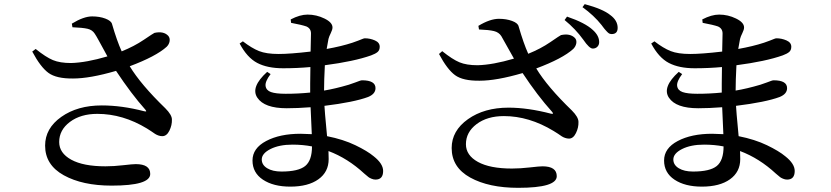

<svg xmlns="http://www.w3.org/2000/svg" viewBox="-20 -859 4040 933"><path d="M332 -726.6 329.1 -744.1Q386.7 -779.3 427.7 -779.3Q463.9 -779.3 492.2 -768.6Q520.5 -757.8 524.4 -742.2Q547.9 -661.1 571.3 -609.4Q631.8 -633.8 678.7 -665.5Q725.6 -697.3 730.5 -699.2Q775.4 -709 797.9 -684.6Q806.6 -673.8 804.2 -658.7Q801.8 -643.6 790 -631.8Q738.3 -585 610.4 -537.1Q664.1 -448.2 783.2 -333Q815.4 -300.8 815.4 -278.3Q816.4 -251 803.2 -224.1Q790 -197.3 768.6 -197.3Q758.8 -197.3 749.5 -200.7Q740.2 -204.1 733.4 -208.5Q726.6 -212.9 714.8 -221.2Q703.1 -229.5 694.3 -234.4Q577.1 -305.7 453.1 -305.7Q372.1 -305.7 319.8 -266.6Q267.6 -227.5 267.6 -168.9Q267.6 -115.2 326.2 -83Q384.8 -50.8 492.2 -50.8Q533.2 -50.8 579.1 -56.2Q625 -61.5 639.6 -61.5Q710 -61.5 710 -13.7Q710 43 522.5 43Q380.9 43 290 -7.3Q199.2 -57.6 199.2 -151.4Q199.2 -235.4 277.8 -291Q356.4 -346.7 474.6 -346.7Q572.3 -346.7 680.7 -318.4Q689.5 -316.4 690.4 -318.4Q691.4 -320.3 685.5 -327.1Q619.1 -401.4 543.9 -514.6Q417 -477.5 335 -477.5Q253.9 -476.6 215.3 -504.9Q176.8 -533.2 136.7 -608.4L153.3 -621.1Q203.1 -581.1 237.3 -566.9Q271.5 -552.7 325.2 -552.7Q399.4 -554.7 502 -585Q494.1 -599.6 481 -623.5Q467.8 -647.5 458 -665.5Q448.2 -683.6 440.4 -695.3Q428.7 -713.9 405.3 -719.2Q381.8 -724.6 332 -726.6Z M1347.7 -25.4Q1429.7 -25.4 1462.9 -52.2Q1496.1 -79.1 1496.1 -147.5Q1451.2 -156.2 1401.4 -156.2Q1336.9 -156.2 1294.4 -134.8Q1252 -113.3 1252 -84Q1252 -57.6 1278.3 -41.5Q1304.7 -25.4 1347.7 -25.4ZM1394.5 -748 1392.6 -764.6Q1437.5 -788.1 1474.6 -788.1Q1517.6 -788.1 1556.6 -769Q1595.7 -750 1595.7 -725.6Q1595.7 -714.8 1587.4 -698.2Q1579.1 -681.6 1576.2 -669.9Q1572.3 -651.4 1567.4 -621.1Q1638.7 -633.8 1692.4 -651.4Q1707 -656.2 1720.7 -661.6Q1734.4 -667 1741.7 -669.9Q1749 -672.9 1752.9 -672.9Q1778.3 -672.9 1801.8 -662.6Q1825.2 -652.3 1825.2 -631.8Q1825.2 -615.2 1814.9 -606.4Q1804.7 -597.7 1783.2 -589.8Q1700.2 -560.5 1558.6 -542Q1554.7 -467.8 1554.7 -418.9Q1608.4 -427.7 1674.8 -447.3Q1690.4 -452.1 1705.6 -458Q1720.7 -463.9 1728 -466.3Q1735.4 -468.8 1739.3 -468.8Q1804.7 -468.8 1804.7 -430.7Q1804.7 -402.3 1768.6 -387.7Q1700.2 -362.3 1556.6 -344.7Q1556.6 -332 1569.3 -197.3Q1648.4 -181.6 1707 -153.3Q1765.6 -125 1795.9 -99.6Q1841.8 -63.5 1841.8 -28.3Q1841.8 13.7 1804.7 13.7Q1794.9 13.7 1784.7 9.3Q1774.4 4.9 1770.5 1.5Q1766.6 -2 1750 -15.6Q1669.9 -89.8 1576.2 -125Q1577.1 -112.3 1577.1 -85.9Q1577.1 -23.4 1527.3 12.2Q1477.5 47.9 1390.6 47.9Q1308.6 47.9 1257.8 14.2Q1207 -19.5 1207 -79.1Q1207 -138.7 1273.4 -173.8Q1339.8 -209 1440.4 -209Q1460 -209 1495.1 -207Q1492.2 -256.8 1489.3 -337.9Q1425.8 -333 1373 -333Q1264.6 -333 1230.5 -384.3Q1196.3 -435.5 1278.3 -509.8L1294.9 -499Q1267.6 -462.9 1270.5 -441.4Q1273.4 -419.9 1296.9 -411.6Q1320.3 -403.3 1368.2 -403.3Q1428.7 -403.3 1487.3 -409.2V-453.1Q1487.3 -505.9 1488.3 -533.2Q1423.8 -527.3 1355.5 -527.3Q1279.3 -527.3 1230 -553.2Q1180.7 -579.1 1144.5 -647.5L1160.2 -658.2Q1203.1 -625 1238.8 -610.8Q1274.4 -596.7 1334 -596.7Q1389.6 -596.7 1489.3 -608.4Q1491.2 -694.3 1491.2 -696.3Q1491.2 -720.7 1468.8 -730.5Q1446.3 -738.3 1394.5 -748Z M2307.6 -715.8 2304.7 -733.4Q2361.3 -767.6 2404.3 -767.6Q2440.4 -767.6 2468.3 -757.3Q2496.1 -747.1 2500 -731.4Q2524.4 -647.5 2546.9 -597.7Q2607.4 -622.1 2654.3 -654.3Q2701.2 -686.5 2706.1 -688.5Q2751 -698.2 2774.4 -673.8Q2783.2 -663.1 2780.3 -647.9Q2777.3 -632.8 2765.6 -621.1Q2713.9 -574.2 2585.9 -526.4Q2639.6 -437.5 2758.8 -322.3Q2791 -290 2791 -266.6Q2792 -239.3 2778.8 -212.4Q2765.6 -185.5 2745.1 -185.5Q2735.4 -185.5 2725.6 -189Q2715.8 -192.4 2709.5 -196.8Q2703.1 -201.2 2690.9 -209.5Q2678.7 -217.8 2669.9 -222.7Q2550.8 -294.9 2428.7 -294.9Q2347.7 -294.9 2295.9 -255.9Q2244.1 -216.8 2244.1 -158.2Q2244.1 -104.5 2302.2 -72.3Q2360.4 -40 2467.8 -40Q2507.8 -40 2554.7 -45.4Q2601.6 -50.8 2616.2 -50.8Q2685.5 -50.8 2685.5 -2.9Q2685.5 53.7 2498 53.7Q2355.5 53.7 2265.1 3.9Q2174.8 -45.9 2174.8 -139.6Q2174.8 -223.6 2253.9 -279.8Q2333 -335.9 2451.2 -335.9Q2544.9 -335.9 2657.2 -306.6Q2666 -304.7 2667 -307.1Q2668 -309.6 2662.1 -316.4Q2591.8 -394.5 2519.5 -503.9Q2392.6 -466.8 2310.5 -466.8Q2229.5 -465.8 2191.4 -493.7Q2153.3 -521.5 2113.3 -596.7L2128.9 -610.4Q2178.7 -570.3 2212.9 -556.2Q2247.1 -542 2300.8 -542Q2375 -543.9 2477.5 -574.2Q2417 -681.6 2416 -683.6Q2404.3 -702.1 2380.4 -708Q2356.4 -713.9 2307.6 -715.8ZM2723.6 -761.7 2735.4 -778.3Q2824.2 -748 2861.3 -712.9Q2891.6 -685.5 2891.6 -654.3Q2891.6 -640.6 2882.8 -631.8Q2874 -623 2860.4 -623Q2843.8 -623 2814.5 -666Q2777.3 -717.8 2723.6 -761.7ZM2810.5 -824.2 2821.3 -838.9Q2909.2 -815.4 2945.3 -786.1Q2981.4 -759.8 2981.4 -723.6Q2981.4 -693.4 2952.1 -693.4Q2949.2 -693.4 2945.8 -694.3Q2942.4 -695.3 2939.9 -696.3Q2937.5 -697.3 2934.1 -700.7Q2930.7 -704.1 2928.7 -706.1Q2926.8 -708 2922.9 -712.4Q2918.9 -716.8 2917 -719.2Q2915 -721.7 2910.2 -728Q2905.3 -734.4 2903.3 -737.3Q2866.2 -784.2 2810.5 -824.2Z M3347.7 -25.4Q3429.7 -25.4 3462.9 -52.2Q3496.1 -79.1 3496.1 -147.5Q3451.2 -156.2 3401.4 -156.2Q3336.9 -156.2 3294.4 -134.8Q3252 -113.3 3252 -84Q3252 -57.6 3278.3 -41.5Q3304.7 -25.4 3347.7 -25.4ZM3394.5 -748 3392.6 -764.6Q3437.5 -788.1 3474.6 -788.1Q3517.6 -788.1 3556.6 -769Q3595.7 -750 3595.7 -725.6Q3595.7 -714.8 3587.4 -698.2Q3579.1 -681.6 3576.2 -669.9Q3572.3 -651.4 3567.4 -621.1Q3638.7 -633.8 3692.4 -651.4Q3707 -656.2 3720.7 -661.6Q3734.4 -667 3741.7 -669.9Q3749 -672.9 3752.9 -672.9Q3778.3 -672.9 3801.8 -662.6Q3825.2 -652.3 3825.2 -631.8Q3825.2 -615.2 3814.9 -606.4Q3804.7 -597.7 3783.2 -589.8Q3700.2 -560.5 3558.6 -542Q3554.7 -467.8 3554.7 -418.9Q3608.4 -427.7 3674.8 -447.3Q3690.4 -452.1 3705.6 -458Q3720.7 -463.9 3728 -466.3Q3735.4 -468.8 3739.3 -468.8Q3804.7 -468.8 3804.7 -430.7Q3804.7 -402.3 3768.6 -387.7Q3700.2 -362.3 3556.6 -344.7Q3556.6 -332 3569.3 -197.3Q3648.4 -181.6 3707 -153.3Q3765.6 -125 3795.9 -99.6Q3841.8 -63.5 3841.8 -28.3Q3841.8 13.7 3804.7 13.7Q3794.9 13.7 3784.7 9.3Q3774.4 4.9 3770.5 1.5Q3766.6 -2 3750 -15.6Q3669.9 -89.8 3576.2 -125Q3577.1 -112.3 3577.1 -85.9Q3577.1 -23.4 3527.3 12.2Q3477.5 47.9 3390.6 47.9Q3308.6 47.9 3257.8 14.2Q3207 -19.5 3207 -79.1Q3207 -138.7 3273.4 -173.8Q3339.8 -209 3440.4 -209Q3460 -209 3495.1 -207Q3492.2 -256.8 3489.3 -337.9Q3425.8 -333 3373 -333Q3264.6 -333 3230.5 -384.3Q3196.3 -435.5 3278.3 -509.8L3294.9 -499Q3267.6 -462.9 3270.5 -441.4Q3273.4 -419.9 3296.9 -411.6Q3320.3 -403.3 3368.2 -403.3Q3428.7 -403.3 3487.3 -409.2V-453.1Q3487.3 -505.9 3488.3 -533.2Q3423.8 -527.3 3355.5 -527.3Q3279.3 -527.3 3230 -553.2Q3180.7 -579.1 3144.5 -647.5L3160.2 -658.2Q3203.1 -625 3238.8 -610.8Q3274.4 -596.7 3334 -596.7Q3389.6 -596.7 3489.3 -608.4Q3491.2 -694.3 3491.2 -696.3Q3491.2 -720.7 3468.8 -730.5Q3446.3 -738.3 3394.5 -748Z"/></svg>

Font: GenYoMin TW TTF SemiBold
Style: Regular
Weight: 600
Version: Version 1.300